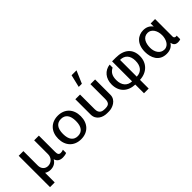

<svg xmlns="http://www.w3.org/2000/svg" viewBox="83 -1822 3034 3034"><g transform="rotate(-45 1600.5 -305.0)"><path d="M173 -16C201 3 234 13 271 13C336 13 389 -15 421 -71C437 -15 478 13 544 13C573 13 604 8 630 -3V-75C611 -67 591 -63 571 -63C532 -63 519 -88 519 -138V-501H414V-190C414 -115 357 -58 284 -58C217 -58 173 -109 173 -177V-501H68V199H173Z M700 -250C700 -91 800 13 953 13C1107 13 1205 -90 1205 -250C1205 -409 1107 -513 953 -513C800 -513 700 -409 700 -250ZM807 -250C807 -377 859 -441 952 -441C1045 -441 1097 -377 1097 -250C1097 -123 1045 -59 952 -59C859 -59 807 -123 807 -250Z M1333 -158C1333 -38 1438 12 1532 12H1576C1650 12 1775 -38 1775 -158V-500H1670V-172C1670 -71 1625 -61 1554 -61C1505 -61 1438 -72 1438 -172V-500H1333ZM1669 -810H1559L1509 -600H1579Z M2272 -440C2376 -440 2436 -372 2436 -258C2436 -137 2376 -68 2272 -66ZM2167 -66C2066 -68 2004 -140 2004 -256C2004 -352 2037 -404 2103 -437V-504C1984 -489 1903 -395 1903 -259C1903 -98 2006 0 2167 6V200H2272V6C2429 0 2538 -105 2538 -261C2538 -420 2434 -513 2248 -513H2167Z M2882 -435C2963 -435 3019 -354 3019 -246C3019 -165 2981 -59 2885 -59C2792 -59 2743 -146 2743 -239C2743 -340 2780 -435 2882 -435ZM3026 -68C3037 -22 3055 12 3121 12C3141 12 3161 8 3176 1V-79C3169 -76 3160 -76 3158 -76C3135 -76 3120 -92 3120 -110V-505H3021V-436C2984 -489 2931 -514 2861 -514C2752 -514 2639 -438 2639 -250C2639 -126 2694 15 2863 15C2938 15 2992 -13 3026 -68Z"/></g></svg>

Font: Perun Medium
Style: Regular
Weight: 500
Foundry: Copyright (c) Stefan Peev, Context Ltd, 2016
Version: Version 1.089